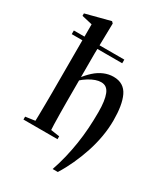

<svg xmlns="http://www.w3.org/2000/svg" viewBox="-217 -835 955 1094"><g transform="rotate(30 260.5 -288.5)"><path d="M91 0Q93 -24 93.5 -61.5Q94 -99 94.5 -138.5Q95 -178 95 -211V-664L26 -680V-696L187 -738L197 -728L193 -528V-362V-357V-211Q193 -178 193.5 -138.5Q194 -99 195 -61.5Q196 -24 198 0ZM349 161H315Q332 112 344 62Q356 12 364 -39.5Q372 -91 375.5 -143.5Q379 -196 379 -250Q379 -288 375 -317Q371 -346 363 -366Q355 -386 341.5 -396Q328 -406 308 -406Q291 -406 272 -399.5Q253 -393 230.5 -379.5Q208 -366 184 -344L170 -363H185Q208 -394 234.5 -418Q261 -442 291.5 -455Q322 -468 354 -468Q389 -468 413 -453Q437 -438 450.5 -409.5Q464 -381 470.5 -341.5Q477 -302 477 -252Q477 -199 467.5 -144.5Q458 -90 440.5 -37Q423 16 400 66Q377 116 349 161ZM30 0V-19L121 -32H165L254 -19V0ZM25 -559V-583H357V-559Z"/></g></svg>

Font: Source Serif 4 60pt SemiBold
Style: Regular
Weight: 600
Version: Version 4.004;hotconv 1.0.116;makeotfexe 2.5.65601